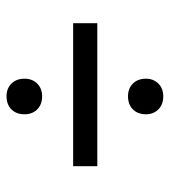

<svg xmlns="http://www.w3.org/2000/svg" viewBox="14 -525 520 588"><g transform="rotate(-90 274.0 -231.0)"><path d="M59 -193V-267H497V-193ZM273 -362Q248 -362 233 -377Q218 -392 218 -416Q218 -441 233 -456Q248 -471 273 -471Q297 -471 312 -456Q327 -441 327 -416Q327 -392 312 -377Q297 -362 273 -362ZM273 9Q248 9 233 -6Q218 -21 218 -44Q218 -69 233 -84Q248 -99 273 -99Q297 -99 312 -84Q327 -69 327 -44Q327 -21 312 -6Q297 9 273 9Z"/></g></svg>

Font: Ysabeau Office SemiBold
Style: Italic
Weight: 600
Italic angle: -12°
Designer: Christian Thalmann (Catharsis Fonts)
Version: Version 2.001;gftools[0.9.30]; featfreeze: tnum,lnum,ss02